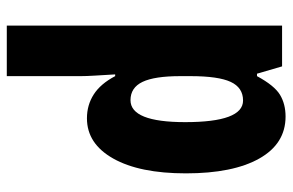

<svg xmlns="http://www.w3.org/2000/svg" viewBox="-164 -436 840 551"><g transform="rotate(90 255.5 -160.0)"><path d="M314 -560Q392 -560 434.5 -484.5Q477 -409 477 -274Q477 -141 434.5 -65.5Q392 10 319 10Q281 10 250.5 -9.5Q220 -29 198 -71H193Q195 -37 196.5 -12.5Q198 12 198 28V240H53V-550H170L191 -478H198Q225 -528 251.5 -544Q278 -560 314 -560ZM268 -438Q231 -438 214.5 -402.5Q198 -367 198 -287V-258Q198 -184 214.5 -149.5Q231 -115 267 -115Q330 -115 330 -272Q330 -438 268 -438Z"/></g></svg>

Font: Noto Sans Hebrew ExtraCondensed ExtraBold
Style: Regular
Weight: 800
Width: 2
Designer: Monotype Design Team
Foundry: Monotype Imaging Inc.
Version: Version 2.004; ttfautohint (v1.8.4.7-5d5b)